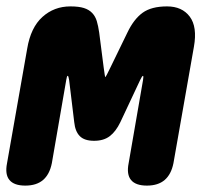

<svg xmlns="http://www.w3.org/2000/svg" viewBox="-51 -570 671 600"><path d="M491 -60Q484 -25 463.5 -7.5Q443 10 408 10Q373 10 358.5 -7.5Q344 -25 351 -60L396 -320Q398 -332 396 -333Q393 -333 387 -320L325 -188Q311 -159 292 -144.5Q273 -130 243 -130Q213 -130 198.5 -144.5Q184 -159 181 -188L165 -320Q163 -332 161 -333H160Q158 -332 156 -320L111 -60Q104 -25 83.5 -7.5Q63 10 28 10Q-7 10 -21.5 -7.5Q-36 -25 -29 -60L34 -418Q45 -484 81.5 -517Q118 -550 169 -550Q195 -550 211 -545Q227 -540 237 -529.5Q247 -519 251.5 -504Q256 -489 259 -468L273 -359Q277 -329 278 -329L279 -330Q280 -330 294 -359L347 -468Q367 -510 394.5 -530Q422 -550 471 -550Q518 -550 542 -518Q566 -486 555 -424Z"/></svg>

Font: Maple Mono ExtraBold
Style: Italic
Weight: 800
Italic angle: -10°
Monospace: yes
Designer: subframe7536
Version: Version 7.200